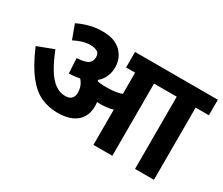

<svg xmlns="http://www.w3.org/2000/svg" viewBox="-108 -905 1370 1179"><g transform="rotate(30 577.0 -316.0)"><path d="M765 -512V0H631V-512H567V-622H859V-512ZM333 -632Q419 -632 464 -588Q509 -544 509 -477Q509 -428 483 -389.5Q457 -351 406 -328.5Q355 -306 281 -304L275 -410Q334 -413 355 -429Q376 -445 376 -474Q376 -503 356 -512.5Q336 -522 311 -522Q280 -522 251.5 -513Q223 -504 196 -490L159 -590Q188 -605 233.5 -618.5Q279 -632 333 -632ZM521 -211Q521 -164 500.5 -130Q480 -96 439.5 -78Q399 -60 340 -60Q277 -60 222.5 -84.5Q168 -109 118.5 -171.5Q69 -234 20 -348L135 -392Q163 -321 192.5 -272Q222 -223 256 -198Q290 -173 330 -173Q359 -173 373.5 -187.5Q388 -202 388 -230Q388 -271 366 -301Q344 -331 297 -359L376 -383L438 -374Q453 -362 467 -346Q481 -330 491 -313L502 -292Q511 -273 516 -252.5Q521 -232 521 -211ZM525 -346Q567 -346 601 -353Q635 -360 669 -379V-269Q639 -250 607.5 -244Q576 -238 542 -238Q521 -238 500.5 -239.5Q480 -241 462.5 -244Q445 -247 431 -249L419 -342L434 -355Q453 -351 474 -348.5Q495 -346 525 -346ZM1060 -512V0H926V-512H845V-622H1154V-512Z"/></g></svg>

Font: Noto Sans Devanagari
Style: Bold
Weight: 700
Version: Version 2.003